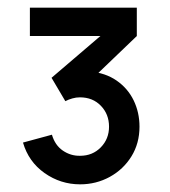

<svg xmlns="http://www.w3.org/2000/svg" viewBox="-20 -740 444 501"><path d="M189 -259Q138 -259 96.2 -288.5Q54.5 -318 40 -368L115.5 -388.5Q123.5 -361 144 -347Q164.5 -333 189 -333.5Q221.5 -333.5 243 -355.5Q264.5 -377.5 264.5 -409.5Q264.5 -442 243.2 -464Q222 -486 188.5 -486Q178.5 -486 168.8 -483.2Q159 -480.5 150.5 -476L114.5 -537L266.5 -667L274.5 -646H58V-720H337V-646L215 -529L214 -553.5Q255 -550 284.2 -529.8Q313.5 -509.5 328.8 -478Q344 -446.5 344 -409.5Q344 -366 323 -332Q302 -298 266.5 -278.5Q231 -259 189 -259Z"/></svg>

Font: Manrope ExtraLight
Style: Bold
Weight: 700
Version: Version 4.504